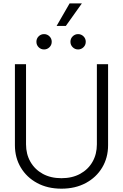

<svg xmlns="http://www.w3.org/2000/svg" viewBox="-20 -1108 729 1138"><path d="M344.2 10.3Q262.2 10.3 200.2 -23.2Q138.2 -56.6 103.3 -115Q68.4 -173.3 68.4 -247.6V-727.5H134.3V-252.4Q134.3 -194.3 160.4 -148.9Q186.5 -103.5 233.6 -77.6Q280.8 -51.8 344.2 -51.8Q407.7 -51.8 455.1 -77.6Q502.4 -103.5 528.3 -148.9Q554.2 -194.3 554.2 -252.4V-727.5H620.6V-247.6Q620.6 -173.3 585.7 -115Q550.8 -56.6 488.5 -23.2Q426.3 10.3 344.2 10.3ZM315.4 -954.1 392.6 -1087.9H465.3L370.1 -954.1ZM241.2 -814.9Q222.2 -814.9 209 -828.1Q195.8 -841.3 195.8 -860.4Q195.8 -879.4 209 -892.6Q222.2 -905.8 241.2 -905.8Q259.8 -905.8 273.2 -892.6Q286.6 -879.4 286.6 -860.4Q286.6 -841.3 273.2 -828.1Q259.8 -814.9 241.2 -814.9ZM442.9 -814.9Q424.3 -814.9 410.9 -828.1Q397.5 -841.3 397.5 -860.4Q397.5 -879.4 410.9 -892.6Q424.3 -905.8 442.9 -905.8Q461.4 -905.8 474.9 -892.6Q488.3 -879.4 488.3 -860.4Q488.3 -841.3 474.9 -828.1Q461.4 -814.9 442.9 -814.9Z"/></svg>

Font: Inter Display Light
Style: Regular
Weight: 300
Designer: Rasmus Andersson
Foundry: rsms
Version: Version 4.000;git-a52131595